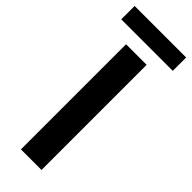

<svg xmlns="http://www.w3.org/2000/svg" viewBox="-306 -880 904 904"><g transform="rotate(45 146.5 -428.0)"><path d="M74 -700H211V0H74ZM-25 -856H318V-767H-25Z"/></g></svg>

Font: PTSans
Style: Bold
Weight: 700
Designer: A.Korolkova, O.Umpeleva, V.Yefimov
Foundry: ParaType Ltd
Version: Version 2.003W OFL